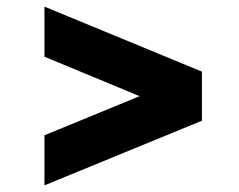

<svg xmlns="http://www.w3.org/2000/svg" viewBox="-20 -563 720 579"><path d="M114 -155 401 -273 114 -392V-543L589 -347V-199L114 -4Z"/></svg>

Font: Evergrow Sans 
Style: ExtraBold
Weight: 800
Foundry: 10Web
Version: Version 1.000